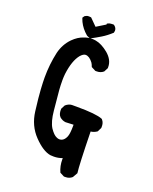

<svg xmlns="http://www.w3.org/2000/svg" viewBox="-156 -914 812 1021"><g transform="rotate(20 250.0 -403.0)"><path d="M294.9 -68.4Q271.5 -59.6 247.1 -59.6Q237.3 -59.6 227.5 -60.5Q184.6 -67.4 133.3 -120.6Q82 -173.8 72.3 -252Q62.5 -330.1 60.1 -371.6Q57.6 -413.1 57.6 -439.5Q57.6 -512.7 73.2 -583Q85.9 -634.8 121.1 -670.9Q149.4 -699.2 179.7 -709Q202.1 -717.8 224.6 -717.8Q235.4 -717.8 246.1 -715.8Q280.3 -710 318.4 -678.7Q356.4 -646.5 356.4 -606.4Q356.4 -604.5 356.4 -599.6L344.7 -577.1Q329.1 -563.5 307.6 -563.5Q304.7 -563.5 298.8 -563.5L274.4 -576.2Q268.6 -591.8 263.7 -598.6Q243.2 -626 221.7 -626Q209 -626 193.4 -608.4Q163.1 -571.3 153.3 -493.2Q151.4 -473.6 151.4 -459Q151.4 -428.7 153.3 -403.3L164.1 -289.1Q169.9 -228.5 189.5 -197.3Q210 -167 227.5 -160.2Q235.4 -156.2 243.2 -156.2Q268.6 -156.2 281.2 -187.5Q288.1 -206.1 288.1 -247.1Q288.1 -251 288.1 -254.9L244.1 -252.9Q244.1 -252.9 243.2 -252.9Q224.6 -254.9 210 -267.6Q202.1 -276.4 200.2 -284.2Q197.3 -294.9 197.3 -300.8Q197.3 -306.6 197.3 -312.5L209 -335Q225.6 -349.6 244.1 -350.6Q258.8 -350.6 271.5 -350.6Q381.8 -350.6 417 -335.9L418.9 -335Q427.7 -325.2 430.2 -315.9Q432.6 -306.6 432.6 -300.8Q432.6 -294.9 432.6 -289.1L420.9 -265.6Q404.3 -253.9 385.7 -252Q389.6 -60.5 395.5 -19.5L379.9 7.8Q364.3 21.5 342.8 21.5Q339.8 21.5 334 21.5L309.6 8.8Q294.9 -23.4 294.9 -60.5Q294.9 -64.5 294.9 -68.4ZM145.5 -817.4Q156.2 -824.2 165 -824.2Q168 -824.2 170.4 -824.2Q172.9 -824.2 180.7 -823.2L219.7 -784.2L270.5 -815.4V-820.3L275.4 -823.2Q285.2 -828.1 296.9 -828.1Q300.8 -828.1 307.6 -828.1Q312.5 -824.2 314.5 -822.3Q324.2 -812.5 324.2 -799.8Q324.2 -795.9 322.3 -788.1Q295.9 -763.7 269.5 -747.6Q243.2 -731.4 212.9 -715.8L193.4 -724.6L177.7 -739.3Q150.4 -767.6 138.7 -801.8L137.7 -806.6Z"/></g></svg>

Font: JasonHandwriting2
Style: SemiBold
Weight: 600
Version: Version 1.04.7